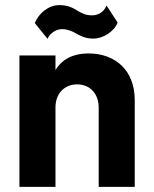

<svg xmlns="http://www.w3.org/2000/svg" viewBox="-20 -731 604 751"><path d="M223 -617C244 -617 262 -609 278 -600C294 -591 313 -580 346 -580C382 -580 427 -607 440 -643L397 -709C384 -681 362 -671 340 -671C314 -671 299 -680 283 -689C267 -699 248 -711 212 -711C171 -711 133 -681 116 -641L166 -579C171 -593 192 -617 223 -617ZM326 -522C268 -522 224 -501 197 -457V-514H56V0H197V-311C197 -365 232 -401 282 -401C332 -401 366 -364 366 -311V0H507V-340C507 -454 433 -522 326 -522Z"/></svg>

Font: Arthouse Owned
Style: Bold
Weight: 700
Designer: Jeremy Tribby
Foundry: Tribby Type
Version: Version 1.000;PS 001.000;hotconv 1.0.88;makeotf.lib2.5.64775